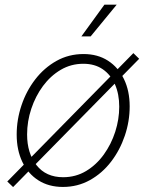

<svg xmlns="http://www.w3.org/2000/svg" viewBox="-20 -777 617 809"><path d="M245.1 10.7Q185.5 10.7 141.8 -17.1Q98.1 -44.9 74.2 -94.7Q50.3 -144.5 50.3 -210Q50.3 -272.9 70.6 -333.3Q90.8 -393.6 128.4 -442.4Q166 -491.2 217.8 -520.3Q269.5 -549.3 332 -549.3Q391.6 -549.3 435.1 -521.2Q478.5 -493.2 502.4 -443.6Q526.4 -394 526.4 -328.6Q526.4 -265.6 505.9 -205.1Q485.4 -144.5 448 -95.7Q410.6 -46.9 358.9 -18.1Q307.1 10.7 245.1 10.7ZM246.1 -30.3Q299.3 -30.3 342.8 -56.4Q386.2 -82.5 417.5 -126Q448.7 -169.4 465.6 -221.9Q482.4 -274.4 482.4 -327.6Q482.4 -380.4 464.6 -421.1Q446.8 -461.9 413.1 -485.1Q379.4 -508.3 331.1 -508.3Q279.3 -508.3 236.1 -482.9Q192.9 -457.5 161.1 -414.6Q129.4 -371.6 111.8 -318.6Q94.2 -265.6 94.2 -210.4Q94.2 -131.3 134 -80.8Q173.8 -30.3 246.1 -30.3ZM35.2 11.2 10.7 -12.2 542 -553.2 566.4 -529.3ZM322.8 -623.5 419.9 -757.3H471.7L361.8 -623.5Z"/></svg>

Font: Inter 17pt ExtraLight
Style: Italic
Weight: 250
Italic angle: -9.3988°
Version: Version 4.001;git-66647c0bb